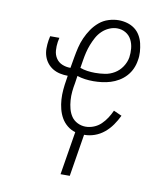

<svg xmlns="http://www.w3.org/2000/svg" viewBox="-83 -608 766 882"><g transform="rotate(10 300.0 -166.5)"><path d="M259 205 292 3Q271 -3 254 -17Q237 -31 226.5 -49.5Q216 -68 210.5 -89.5Q205 -111 203.5 -133.5Q202 -156 204 -179.5Q206 -203 210 -226L213 -246Q194 -246 176 -250Q158 -254 143 -263Q128 -272 117 -286Q106 -300 100.5 -317Q95 -334 95 -353Q95 -372 98 -391L102 -411H145L141 -391Q138 -371 139.5 -351Q141 -331 151.5 -315Q162 -299 180 -291.5Q198 -284 218 -284H219L228 -336Q232 -359 237.5 -382Q243 -405 253 -427.5Q263 -450 277 -470.5Q291 -491 310 -507Q329 -523 353 -530.5Q377 -538 400 -538Q420 -538 439.5 -532.5Q459 -527 474.5 -515.5Q490 -504 500 -487Q510 -470 514.5 -451Q519 -432 520.5 -411.5Q522 -391 518 -371Q515 -351 506.5 -332Q498 -313 483.5 -297Q469 -281 450.5 -270Q432 -259 412.5 -253Q393 -247 372.5 -244.5Q352 -242 333 -242Q313 -242 294 -244.5Q275 -247 257 -253L252 -219Q248 -199 246 -178.5Q244 -158 245.5 -137.5Q247 -117 252 -98Q257 -79 267.5 -63.5Q278 -48 296 -39Q314 -30 334 -30Q353 -30 372 -37.5Q391 -45 405.5 -59Q420 -73 431 -90Q442 -107 450 -125L488 -108Q477 -85 462 -63.5Q447 -42 427 -25.5Q407 -9 383 -0.5Q359 8 334 8L302 205ZM334 -281Q357 -281 380 -284.5Q403 -288 424 -300.5Q445 -313 459 -334Q473 -355 477 -378Q480 -399 478 -420.5Q476 -442 466.5 -460.5Q457 -479 439 -489.5Q421 -500 399 -500Q381 -500 362.5 -492Q344 -484 329.5 -470Q315 -456 305.5 -438.5Q296 -421 289 -403Q282 -385 277.5 -366.5Q273 -348 270 -329L264 -292Q280 -286 298 -283.5Q316 -281 334 -281Z"/></g></svg>

Font: Iosevka Curly Slab XLtEx
Style: Italic
Weight: 200
Width: 7
Italic angle: -9°
Monospace: yes
Designer: Belleve Invis
Foundry: Belleve Invis
Version: Version 11.1.0; ttfautohint (v1.8.3)